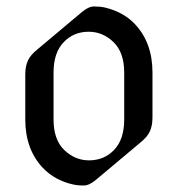

<svg xmlns="http://www.w3.org/2000/svg" viewBox="-20 -567 553 597"><path d="M240.7 9.8Q220.2 9.8 206.1 6.3Q150.4 -6.3 113.3 -44.9Q58.6 -103 58.6 -195.3V-335.4Q58.6 -361.8 67.4 -379.9Q74.7 -395.5 94.7 -412.1L234.4 -529.3Q255.4 -546.9 272 -546.9Q292.5 -546.9 306.6 -543.5Q363.8 -529.8 399.4 -492.2Q454.1 -434.1 454.1 -341.8V-201.7Q454.1 -175.3 445.3 -157.2Q438 -141.6 418 -125L278.3 -7.8Q257.3 9.8 240.7 9.8ZM256.8 -68.4Q303.7 -68.4 334.5 -100.6Q366.2 -133.3 366.2 -195.3V-341.3Q366.2 -403.3 333.5 -435.5Q299.8 -468.3 255.9 -468.3Q209 -468.3 178.2 -436Q146.5 -403.3 146.5 -341.3V-195.3Q146.5 -133.3 179.2 -101.1Q212.9 -68.4 256.8 -68.4Z"/></svg>

Font: Gothica
Style: Book
Weight: 400
Designer: Wojciech Kalinowski "wmk69" (wmk69@o2.pl)
Foundry: Wojciech Kalinowski "wmk69" (wmk69@o2.pl)
Version: Version 2.1.0; 2021-05-14